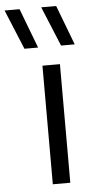

<svg xmlns="http://www.w3.org/2000/svg" viewBox="-130 -841 419 875"><g transform="rotate(-5 79.0 -404.0)"><path d="M75.5 0V-542.5H155.5V0ZM168 -626.5 93 -808H161.5L230.5 -626.5ZM0.5 -626.5 -74.5 -808H-6L63 -626.5Z"/></g></svg>

Font: Encode Sans Condensed Thin
Style: Regular
Weight: 400
Version: Version 3.002